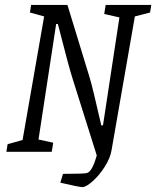

<svg xmlns="http://www.w3.org/2000/svg" viewBox="-20 -619 637 783"><path d="M592 -568 530 -552 435 -7Q430 25 407.5 60.5Q385 96 358 120Q331 144 316 144Q303 144 226 126L237 90Q318 90 333 87Q356 83 375 13H374L277 -295Q261 -344 216 -521H209L137 -50L197 -37L191 0H6L11 -31L72 -48L160 -552L102 -568L107 -599H255L347 -298Q357 -265 393 -108H400L467 -548L405 -562L411 -599H597Z"/></svg>

Font: Grenze Light
Style: Italic
Weight: 300
Italic angle: -10°
Designer: Renata Polastri
Foundry: Omnibus-Type
Version: Version 1.002; ttfautohint (v1.8)